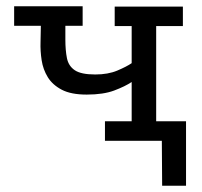

<svg xmlns="http://www.w3.org/2000/svg" viewBox="-20 -448 644 611"><path d="M496 143 495 0H401V-62H572V143ZM399 -187Q378 -173 343.5 -160Q309 -147 256 -147Q206 -147 176.5 -162.5Q147 -178 132 -202.5Q117 -227 112.5 -256.5Q108 -286 109 -314L110 -366H25V-428H243V-366H188V-322Q188 -288 193 -263Q198 -238 218 -224.5Q238 -211 283 -211Q324 -211 353.5 -223.5Q383 -236 399 -247V-365H345V-427H562V-365H477V-62H562V0H314V-62H399Z"/></svg>

Font: Podkova
Style: Regular
Weight: 400
Designer: Ilya Yudin
Foundry: Cyreal (www.cyreal.org)
Version: Version 2.103